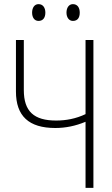

<svg xmlns="http://www.w3.org/2000/svg" viewBox="-20 -907 540 927"><path d="M332 -806C355 -806 365 -822 365 -846C365 -870 354 -887 332 -887C313 -887 301 -870 301 -846C301 -823 313 -806 332 -806ZM166 -806C188 -806 199 -822 199 -846C199 -869 188 -887 166 -887C146 -887 135 -869 135 -846C135 -823 146 -806 166 -806ZM393 0H431V-714H393V-356C347 -334 299 -325 251 -325C144 -325 95 -369 95 -472V-714H57V-465C57 -347 119 -289 247 -289C297 -289 345 -299 393 -319Z"/></svg>

Font: Noto Sans Mono ExtraCondensed ExtraLight
Style: Regular
Weight: 200
Width: 2
Designer: Monotype Design Team
Foundry: Monotype Imaging Inc.
Version: Version 2.014